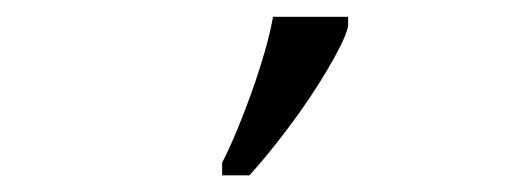

<svg xmlns="http://www.w3.org/2000/svg" viewBox="-20 -816 617 230"><path d="M246.1 -621.1Q254.4 -637.2 263.7 -659.4Q272.9 -681.6 281.5 -705.6Q290 -729.5 296.9 -753.2Q303.7 -776.9 307.1 -795.9H397V-784.2Q394.5 -774.4 387.7 -760.7Q380.9 -747.1 371.3 -731Q361.8 -714.8 350.1 -697.5Q338.4 -680.2 325.9 -663.6Q313.5 -647 301.3 -632.1Q289.1 -617.2 278.8 -606H246.1Z"/></svg>

Font: Noto Serif
Style: Regular
Weight: 400
Designer: Monotype Design team
Foundry: Monotype Imaging Inc.
Version: Version 1.02